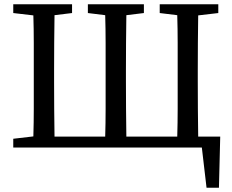

<svg xmlns="http://www.w3.org/2000/svg" viewBox="-20 -690 1084 898"><path d="M727 -629V-670H1001V-629L907 -618Q906 -554 905.5 -489Q905 -424 905 -359V-310Q905 -245 905.5 -180Q906 -115 907 -51H1010L1004 188H946L924 0H42V-41L136 -52Q138 -117 138 -181.5Q138 -246 138 -310V-359Q138 -424 138 -489Q138 -554 136 -618L42 -629V-670H317V-629L235 -619Q234 -554 233.5 -489Q233 -424 233 -359V-310Q233 -245 233.5 -180Q234 -115 235 -51H472Q474 -115 474 -180Q474 -245 474 -310V-359Q474 -424 474 -489Q474 -554 472 -619L391 -629V-670H653V-629L571 -619Q570 -555 569.5 -489.5Q569 -424 569 -359V-310Q569 -246 569.5 -181Q570 -116 571 -51H809Q811 -116 811 -181Q811 -246 811 -310V-359Q811 -424 811 -489.5Q811 -555 809 -619Z"/></svg>

Font: Source Serif 4
Style: Regular
Weight: 400
Designer: Frank Grießhammer
Foundry: Adobe
Version: Version 4.005;hotconv 1.1.0;makeotfexe 2.6.0